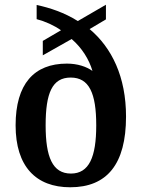

<svg xmlns="http://www.w3.org/2000/svg" viewBox="-20 -782 599 812"><path d="M277 10C432 10 513 -87 513 -289C513 -457 453 -580 359 -659L428 -700V-762L309 -693C252 -729 191 -749 135 -761V-701C170 -692 208 -675 238 -654L161 -609V-548L283 -617C327 -579 357 -530 371 -482C346 -500 308 -513 263 -513C124 -513 46 -427 46 -252C46 -78 132 10 277 10ZM280 -48C202 -48 173 -118 173 -252C173 -389 201 -454 279 -454C357 -454 387 -388 387 -252C387 -118 357 -48 280 -48Z"/></svg>

Font: Noto Serif Devanagari SemiCondensed SemiBold
Style: Regular
Weight: 600
Width: 4
Designer: Universal Thirst, Indian Type Foundry and the Monotype Design Team
Foundry: Monotype Imaging Inc.
Version: Version 2.004